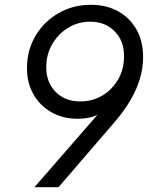

<svg xmlns="http://www.w3.org/2000/svg" viewBox="-20 -777 639 797"><path d="M123 0 418 -339 438 -347Q421 -323 399.5 -309Q378 -295 354 -289.5Q330 -284 302 -284Q242 -284 194.5 -310.5Q147 -337 119.5 -384.5Q92 -432 92 -494Q92 -569 127.5 -628.5Q163 -688 223 -722.5Q283 -757 357 -757Q423 -757 471.5 -729.5Q520 -702 547 -653.5Q574 -605 574 -541Q574 -492 559.5 -446Q545 -400 519 -357Q493 -314 458 -273L223 0ZM313 -356Q364 -356 405 -380.5Q446 -405 470.5 -447.5Q495 -490 495 -544Q495 -607 456 -647Q417 -687 354 -687Q305 -687 263.5 -662Q222 -637 197 -594Q172 -551 172 -498Q172 -435 211 -395.5Q250 -356 313 -356Z"/></svg>

Font: Plus Jakarta Sans
Style: Italic
Weight: 400
Italic angle: -8°
Designer: Gumpita Rahayu
Foundry: Tokotype
Version: Version 2.006